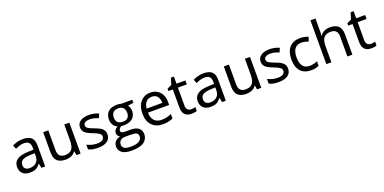

<svg xmlns="http://www.w3.org/2000/svg" viewBox="-8 -1824 6266 3129"><g transform="rotate(-20 3125.0 -260.0)"><path d="M416 0 398.9 -76.2H395Q350.6 -22 311.8 -6.1Q272.9 9.8 214.8 9.8Q135.3 9.8 90.6 -32Q45.9 -73.7 45.9 -148.9Q45.9 -230 108.4 -272.9Q170.9 -315.9 303.2 -319.8L394 -323.2V-355Q394 -420.9 365.2 -447.5Q336.4 -474.1 283.2 -474.1Q241.2 -474.1 203.1 -461.7Q165 -449.2 131.8 -433.1L105 -499Q140.1 -518.1 187.7 -531.5Q235.4 -544.9 288.1 -544.9Q386.7 -544.9 433.3 -501.7Q480 -458.5 480 -365.2V0ZM393.1 -213.9V-262.2L314 -258.8Q218.8 -254.9 178 -229Q137.2 -203.1 137.2 -147.9Q137.2 -103 164.1 -82Q190.9 -61 234.9 -61Q307.1 -61 350.1 -100.6Q393.1 -140.1 393.1 -213.9Z M729 -536.1V-190.9Q729 -63 848.1 -63Q937 -63 971.4 -113Q1005.9 -163.1 1005.9 -256.8V-536.1H1094.2V0H1022L1009.3 -70.8H1004.9Q979 -28.8 933.1 -9.5Q887.2 9.8 835 9.8Q737.8 9.8 689 -36.1Q640.1 -82 640.1 -185.1V-536.1Z M1231 -23.9V-104Q1263.2 -87.9 1308.3 -74.5Q1353.5 -61 1401.4 -61Q1468.3 -61 1498.3 -82.5Q1528.3 -104 1528.3 -140.1Q1528.3 -174.8 1493.9 -197.8Q1459.5 -220.7 1377.7 -251.2Q1295.9 -281.7 1262.9 -316.7Q1230 -351.6 1230 -403.8Q1230 -470.2 1284.7 -508.1Q1339.4 -545.9 1431.2 -545.9Q1480 -545.9 1522 -536.4Q1564 -526.9 1602.1 -509.8L1572.3 -439.9Q1538.1 -454.1 1501.2 -464.1Q1464.4 -474.1 1425.3 -474.1Q1371.1 -474.1 1342.5 -456.5Q1314 -439 1314 -409.2Q1314 -374 1348.1 -353Q1382.3 -332 1463.9 -302.5Q1545.4 -272.9 1579.3 -237.3Q1613.3 -201.7 1613.3 -147.9Q1613.3 -69.8 1555.7 -30Q1498 9.8 1399.4 9.8Q1342.3 9.8 1302.2 1.5Q1262.2 -6.8 1231 -23.9Z M2185.1 -536.1V-482.9L2087.4 -470.2Q2101.1 -453.1 2111.1 -425.5Q2121.1 -397.9 2121.1 -365.2Q2121.1 -288.1 2067.9 -240Q2014.6 -191.9 1917 -191.9Q1905.3 -191.9 1892.8 -192.9Q1880.4 -193.8 1872.1 -195.8Q1854 -186 1838.6 -169.4Q1823.2 -152.8 1823.2 -129.9Q1823.2 -103 1846.7 -95.5Q1870.1 -87.9 1903.3 -87.9H1998Q2084.5 -87.9 2131.3 -50.8Q2178.2 -13.7 2178.2 56.2Q2178.2 141.1 2109.6 190.7Q2041 240.2 1896 240.2Q1784.2 240.2 1729.7 199.7Q1675.3 159.2 1675.3 90.8Q1675.3 41 1707 5.4Q1738.8 -30.3 1795.4 -42Q1775.4 -50.8 1760.7 -70.3Q1746.1 -89.8 1746.1 -116.2Q1746.1 -146 1761.7 -168Q1777.3 -189.9 1811 -210Q1768.1 -228 1742.7 -269Q1717.3 -310.1 1717.3 -362.8Q1717.3 -448.2 1768.3 -497.1Q1819.3 -545.9 1921.4 -545.9Q1941.4 -545.9 1963.4 -543.5Q1985.4 -541 1999 -536.1ZM2095.2 64.9Q2095.2 21.5 2066.4 5.9Q2037.6 -9.8 1968.3 -9.8H1873Q1817.9 -9.8 1788.1 16.6Q1758.3 43 1758.3 88.9Q1758.3 129.9 1793 152.3Q1827.6 174.8 1897 174.8Q1998 174.8 2046.6 145.5Q2095.2 116.2 2095.2 64.9ZM2035.2 -365.2Q2035.2 -424.8 2005.6 -454.3Q1976.1 -483.9 1919.4 -483.9Q1863.3 -483.9 1833.3 -453.9Q1803.2 -423.8 1803.2 -363.8Q1803.2 -309.1 1834.2 -280.5Q1865.2 -252 1920.4 -252Q2035.2 -252 2035.2 -365.2Z M2500 -545.9Q2600.6 -545.9 2660.9 -479.7Q2721.2 -413.6 2721.2 -304.2V-251H2354Q2356 -159.7 2400.1 -112.3Q2444.3 -64.9 2524.9 -64.9Q2576.7 -64.9 2616 -74.7Q2655.3 -84.5 2696.8 -102.1V-24.9Q2656.2 -6.8 2616.2 1.5Q2576.2 9.8 2521 9.8Q2400.9 9.8 2332 -63Q2263.2 -135.7 2263.2 -264.2Q2263.2 -396 2328.4 -470.9Q2393.6 -545.9 2500 -545.9ZM2356 -320.8H2628.9Q2627.9 -390.1 2596.9 -432.1Q2565.9 -474.1 2499 -474.1Q2436 -474.1 2399.4 -433.6Q2362.8 -393.1 2356 -320.8Z M3110.8 -73.2V-5.9Q3097.2 1 3071 5.4Q3044.9 9.8 3021 9.8Q2940.9 9.8 2902.3 -32.2Q2863.8 -74.2 2863.8 -155.8V-467.8H2788.1V-509.8L2864.7 -544.9L2899.9 -659.2H2952.1V-536.1H3106.9V-467.8H2952.1V-158.2Q2952.1 -108.9 2975.6 -85.4Q2999 -62 3036.1 -62Q3056.2 -62 3077.1 -64.9Q3098.1 -67.9 3110.8 -73.2Z M3548.8 0 3531.7 -76.2H3527.8Q3483.4 -22 3444.6 -6.1Q3405.8 9.8 3347.7 9.8Q3268.1 9.8 3223.4 -32Q3178.7 -73.7 3178.7 -148.9Q3178.7 -230 3241.2 -272.9Q3303.7 -315.9 3436 -319.8L3526.9 -323.2V-355Q3526.9 -420.9 3498 -447.5Q3469.2 -474.1 3416 -474.1Q3374 -474.1 3335.9 -461.7Q3297.9 -449.2 3264.6 -433.1L3237.8 -499Q3272.9 -518.1 3320.6 -531.5Q3368.2 -544.9 3420.9 -544.9Q3519.5 -544.9 3566.2 -501.7Q3612.8 -458.5 3612.8 -365.2V0ZM3525.9 -213.9V-262.2L3446.8 -258.8Q3351.6 -254.9 3310.8 -229Q3270 -203.1 3270 -147.9Q3270 -103 3296.9 -82Q3323.7 -61 3367.7 -61Q3439.9 -61 3482.9 -100.6Q3525.9 -140.1 3525.9 -213.9Z M3861.8 -536.1V-190.9Q3861.8 -63 3981 -63Q4069.8 -63 4104.2 -113Q4138.7 -163.1 4138.7 -256.8V-536.1H4227.1V0H4154.8L4142.1 -70.8H4137.7Q4111.8 -28.8 4065.9 -9.5Q4020 9.8 3967.8 9.8Q3870.6 9.8 3821.8 -36.1Q3772.9 -82 3772.9 -185.1V-536.1Z M4363.8 -23.9V-104Q4396 -87.9 4441.2 -74.5Q4486.3 -61 4534.2 -61Q4601.1 -61 4631.1 -82.5Q4661.1 -104 4661.1 -140.1Q4661.1 -174.8 4626.7 -197.8Q4592.3 -220.7 4510.5 -251.2Q4428.7 -281.7 4395.8 -316.7Q4362.8 -351.6 4362.8 -403.8Q4362.8 -470.2 4417.5 -508.1Q4472.2 -545.9 4564 -545.9Q4612.8 -545.9 4654.8 -536.4Q4696.8 -526.9 4734.9 -509.8L4705.1 -439.9Q4670.9 -454.1 4634 -464.1Q4597.2 -474.1 4558.1 -474.1Q4503.9 -474.1 4475.3 -456.5Q4446.8 -439 4446.8 -409.2Q4446.8 -374 4481 -353Q4515.1 -332 4596.7 -302.5Q4678.2 -272.9 4712.2 -237.3Q4746.1 -201.7 4746.1 -147.9Q4746.1 -69.8 4688.5 -30Q4630.9 9.8 4532.2 9.8Q4475.1 9.8 4435.1 1.5Q4395 -6.8 4363.8 -23.9Z M5097.2 -545.9Q5138.2 -545.9 5176 -537.4Q5213.9 -528.8 5237.8 -517.1L5210.9 -443.8Q5187 -453.1 5155 -461.2Q5123 -469.2 5095.2 -469.2Q4937 -469.2 4937 -266.1Q4937 -168.9 4975.6 -117.4Q5014.2 -65.9 5089.8 -65.9Q5132.3 -65.9 5166.5 -74.7Q5200.7 -83.5 5229 -97.2V-19Q5202.1 -4.9 5169.7 2.4Q5137.2 9.8 5090.8 9.8Q4973.1 9.8 4909.7 -61.3Q4846.2 -132.3 4846.2 -265.1Q4846.2 -400.9 4911.6 -473.4Q4977.1 -545.9 5097.2 -545.9Z M5721.2 0V-342.8Q5721.2 -408.7 5692.1 -440.4Q5663.1 -472.2 5601.1 -472.2Q5522.9 -472.2 5483.4 -428.7Q5443.8 -385.3 5443.8 -276.9V0H5356V-759.8H5443.8V-537.1Q5443.8 -517.1 5442.4 -497.6Q5440.9 -478 5439 -461.9H5444.8Q5471.2 -503.9 5515.6 -524.4Q5560.1 -544.9 5611.8 -544.9Q5710 -544.9 5759 -498.5Q5808.1 -452.1 5808.1 -349.1V0Z M6228 -73.2V-5.9Q6214.4 1 6188.2 5.4Q6162.1 9.8 6138.2 9.8Q6058.1 9.8 6019.5 -32.2Q5981 -74.2 5981 -155.8V-467.8H5905.3V-509.8L5981.9 -544.9L6017.1 -659.2H6069.3V-536.1H6224.1V-467.8H6069.3V-158.2Q6069.3 -108.9 6092.8 -85.4Q6116.2 -62 6153.3 -62Q6173.3 -62 6194.3 -64.9Q6215.3 -67.9 6228 -73.2Z"/></g></svg>

Font: NotoSansMyanmarRegular
Style: Regular
Weight: 400
Designer: Monotype Design team
Foundry: Monotype Imaging Inc.
Version: Version 1.05